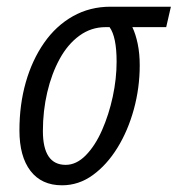

<svg xmlns="http://www.w3.org/2000/svg" viewBox="-20 -542 530 573"><path d="M165 11Q104 11 71 -32Q38 -75 38 -153Q38 -230 57 -296.5Q76 -363 111.5 -414Q147 -465 197.5 -493.5Q248 -522 310 -522H490L476 -461H375Q385 -440 391 -411Q397 -382 397 -347Q397 -280 379.5 -216Q362 -152 330.5 -101Q299 -50 257 -19.5Q215 11 165 11ZM176 -50Q208 -50 236 -78.5Q264 -107 284.5 -153.5Q305 -200 316.5 -253.5Q328 -307 328 -358Q328 -432 307 -461H295Q252 -461 217 -435.5Q182 -410 158 -366Q134 -322 121 -266.5Q108 -211 108 -151Q108 -50 176 -50Z"/></svg>

Font: Ubuntu Sans Condensed
Style: Italic
Weight: 400
Width: 3
Italic angle: -13.5°
Designer: Dalton Maag Ltd
Foundry: Dalton Maag Ltd
Version: Version 1.006; ttfautohint (v1.8.4.7-5d5b)